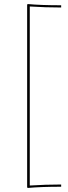

<svg xmlns="http://www.w3.org/2000/svg" viewBox="-20 -722 336 948"><path d="M282 -696V-685Q205 -685 127 -690V194Q205 189 282 189V200Q182 200 117 206L114 203V-699L117 -702Q182 -696 282 -696Z"/></svg>

Font: Almendra Display
Style: Regular
Weight: 400
Designer: Ana Sanfelippo
Foundry: Ana Sanfelippo
Version: Version 1.004